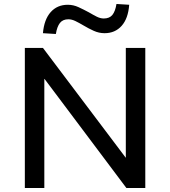

<svg xmlns="http://www.w3.org/2000/svg" viewBox="-20 -946 857 966"><path d="M105 0V-705H196L613 -152V-705H711V0H616L204 -549H203V0ZM261 -775 196 -779Q202 -848 235 -885Q268 -922 321 -922Q349 -922 375 -910Q401 -898 427 -884Q449 -871 467 -862Q485 -853 502 -853Q531 -853 545.5 -871Q560 -889 566 -926L630 -922Q625 -853 592 -816Q559 -779 506 -779Q478 -779 451.5 -791Q425 -803 400 -818Q378 -831 359.5 -840Q341 -849 324 -849Q296 -849 281.5 -830.5Q267 -812 261 -775Z"/></svg>

Font: Nunito Sans 7pt Medium
Style: Regular
Weight: 500
Designer: Vernon Adams
Foundry: Vernon Adams
Version: Version 3.101;gftools[0.9.27]